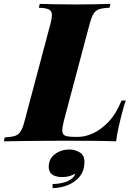

<svg xmlns="http://www.w3.org/2000/svg" viewBox="-68 -728 705 989"><path d="M580 -210Q574 -194 568 -173Q562 -152 556 -128Q551 -109 543 -73.5Q535 -38 530 0Q479 -2 416.5 -2.5Q354 -3 304 -3Q277 -3 235.5 -3Q194 -3 144.5 -2.5Q95 -2 45.5 -1.5Q-4 -1 -48 0L-44 -20Q-10 -22 9 -28Q28 -34 39 -52Q50 -70 59 -106L191 -602Q201 -639 199 -656.5Q197 -674 181.5 -680.5Q166 -687 132 -688L137 -708Q166 -707 217.5 -706Q269 -705 326 -705Q376 -705 421 -706Q466 -707 501 -708L496 -688Q462 -687 443 -680.5Q424 -674 413.5 -656.5Q403 -639 393 -602L261 -106Q252 -70 253 -52Q254 -34 269.5 -28.5Q285 -23 318 -23H336Q370 -23 410.5 -41Q451 -59 490.5 -100Q530 -141 558 -210ZM290 42Q317 42 342 56.5Q367 71 367 106Q367 167 320.5 203Q274 239 203 241V220Q250 219 281.5 204.5Q313 190 320 166Q307 174 290.5 179Q274 184 253 184Q219 184 201 171Q183 158 183 131Q183 90 215 66Q247 42 290 42Z"/></svg>

Font: Playfair Display Black
Style: Italic
Weight: 900
Italic angle: -14°
Designer: Claus Eggers Sørensen
Foundry: Claus Eggers Sørensen
Version: Version 1.203